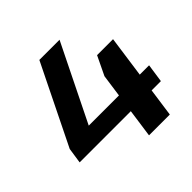

<svg xmlns="http://www.w3.org/2000/svg" viewBox="-177 -863 1027 1027"><g transform="rotate(-45 336.0 -350.0)"><path d="M36.3 -248.4 258.2 -700H410.9L170.5 -211.8L76.4 -264.6H652.9L637.7 -160.1H23.1ZM442.9 -392.2 494.6 -499.8H615.4L545.1 0H387.7Z"/></g></svg>

Font: Pathway Extreme 8pt Thin 12pt
Style: Italic
Weight: 100
Italic angle: -8°
Version: Version 1.001;gftools[0.9.26]